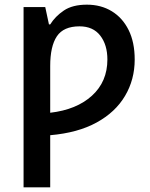

<svg xmlns="http://www.w3.org/2000/svg" viewBox="-20 -571 651 831"><path d="M356 -550.8Q417 -550.8 463.6 -522.5Q510.3 -494.1 536.6 -441.2Q563 -388.2 563 -313.5Q563 -226.6 521.2 -156Q479.5 -85.4 398.2 -40.8Q316.9 3.9 197.3 14.2V239.7H82V-540.5H175.8L191.9 -465.3H197.3Q218.8 -500 256.3 -525.4Q293.9 -550.8 356 -550.8ZM324.2 -457Q254.9 -457 226.1 -413.8Q197.3 -370.6 197.3 -285.6V-83Q311.5 -96.2 378.2 -157Q444.8 -217.8 444.8 -313.5Q444.8 -377 413.8 -417Q382.8 -457 324.2 -457Z"/></svg>

Font: Open Sans SemiBold
Style: Regular
Weight: 600
Designer: Monotype Design Team
Foundry: Monotype Imaging Inc.
Version: Version 3.003; ttfautohint (v1.8.4)